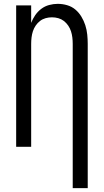

<svg xmlns="http://www.w3.org/2000/svg" viewBox="-20 -763 540 998"><path d="M358 215V-535Q358 -552 356 -568.5Q354 -585 349 -600.5Q344 -616 334.5 -630Q325 -644 312 -654Q299 -664 283 -668.5Q267 -673 250 -673Q233 -673 217 -668.5Q201 -664 188 -654Q175 -644 165.5 -630Q156 -616 151 -600.5Q146 -585 144 -568.5Q142 -552 142 -535V0H64V-735H142V-644Q150 -665 163 -684Q176 -703 194.5 -717Q213 -731 235.5 -737Q258 -743 280 -743Q305 -743 329 -736Q353 -729 371.5 -713.5Q390 -698 403 -676.5Q416 -655 423.5 -631.5Q431 -608 433.5 -583.5Q436 -559 436 -535V215Z"/></svg>

Font: Iosevka SS04
Style: Regular
Weight: 400
Monospace: yes
Designer: Belleve Invis
Foundry: Belleve Invis
Version: Version 19.0.0; ttfautohint (v1.8.4)